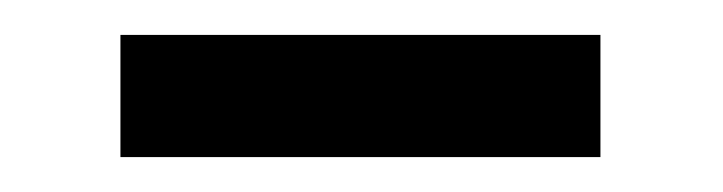

<svg xmlns="http://www.w3.org/2000/svg" viewBox="-20 -312 414 110"><path d="M49 -222V-292H324V-222Z"/></svg>

Font: Spectral Medium
Style: Regular
Weight: 500
Designer: Jean-Baptiste Levee
Foundry: Production Type
Version: Version 2.001